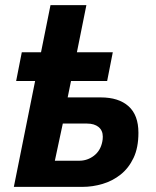

<svg xmlns="http://www.w3.org/2000/svg" viewBox="-20 -729 609 749"><path d="M34 0 117 -413H43L65 -525H140L177 -709H317L280 -525H420L398 -413H257L244 -349H373Q443 -349 481.5 -314.5Q520 -280 520 -211Q520 -153 501 -113Q482 -73 450.5 -48Q419 -23 380 -11.5Q341 0 302 0ZM194 -102H289Q321 -102 346.5 -121.5Q372 -141 379 -176Q380 -181 380.5 -185.5Q381 -190 381 -196Q381 -220 364.5 -233.5Q348 -247 319 -247H225Z"/></svg>

Font: IBM Plex Sans
Style: Italic
Weight: 400
Italic angle: -11.31°
Designer: Mike Abbink, Paul van der Laan, Pieter van Rosmalen
Foundry: Bold Monday
Version: Version 3.201